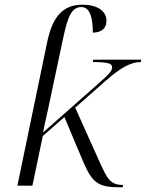

<svg xmlns="http://www.w3.org/2000/svg" viewBox="-20 -790 621 817"><path d="M493 7H502L504 -3C447 -3 436 -31 402 -105L300 -332L427 -444C490 -499 534 -526 579 -526L581 -536H377L375 -526C445 -526 457 -518 457 -504C457 -487 443 -473 396 -432L163 -226C167 -247 176 -288 184 -323L249 -629C268 -717 284 -760 326 -760C363 -760 375 -714 375 -651C412 -652 433 -669 433 -702C433 -741 397 -770 331 -770C245 -770 203 -716 181 -612L54 0H118L162 -211L254 -292L337 -95C375 -8 403 7 493 7Z"/></svg>

Font: Noto Serif Display Light
Style: Italic
Weight: 300
Italic angle: -12°
Designer: Monotype Design Team
Foundry: Monotype Imaging Inc.
Version: Version 2.009